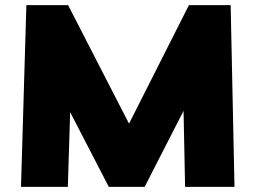

<svg xmlns="http://www.w3.org/2000/svg" viewBox="-20 -730 999 750"><path d="M62 0 83 -710H246L484 -247L718 -710H881L896 0H703L697 -297L545 0H405L254 -292L245 0Z"/></svg>

Font: Livvic Black
Style: Regular
Weight: 900
Designer: Jacques Le Bailly, Baron von Fonthausen
Version: Version 1.001; ttfautohint (v1.8.2)